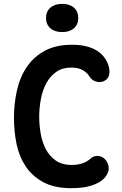

<svg xmlns="http://www.w3.org/2000/svg" viewBox="-20 -974 640 1004"><path d="M53 -355.8Q53 -435.3 69.5 -505.2Q86 -575.2 122.5 -627.2Q159.1 -679.3 216.5 -709.6Q273.9 -740 356.7 -740Q400.1 -740 432.2 -731.6Q464.2 -723.3 486.6 -709.2Q508.9 -695.2 522.9 -677.1Q536.9 -659.1 544.6 -639Q555.7 -609.4 551.2 -585.5Q546.7 -561.6 525.7 -550.8Q507.5 -541.4 484 -547Q460.5 -552.7 445.8 -576.9Q434.9 -594.5 412.1 -607.5Q389.4 -620.6 352.4 -620.6Q305.6 -620.6 273.7 -597.8Q241.8 -575 222.1 -538.4Q202.3 -501.9 193.7 -455.8Q185 -409.7 185 -362.8Q185 -321.8 192.4 -277.5Q199.7 -233.1 218.5 -196Q237.2 -158.9 270.6 -135.2Q303.9 -111.5 355.2 -111.5Q371.3 -111.5 385.4 -113.7Q399.5 -115.9 411.5 -120.1Q423.6 -124.3 433.1 -129.8Q442.6 -135.3 449.5 -141.6Q468.6 -159.8 490.8 -158.7Q513 -157.5 528.8 -141.7Q544.6 -125.9 548.1 -100.6Q551.6 -75.2 530.9 -48.9Q517.3 -31.8 497.7 -20.7Q478 -9.6 454.3 -2.4Q430.6 4.9 404.5 7.4Q378.4 10 352.6 10Q264.9 10 207.1 -21Q149.4 -52 115.1 -102.9Q80.8 -153.9 66.9 -219.8Q53 -285.7 53 -355.8ZM305 -806.2Q266.4 -806.2 243.5 -826.1Q220.7 -846.1 220.7 -880Q220.7 -913.9 243.5 -933.9Q266.4 -953.8 305 -953.8Q343.6 -953.8 366.5 -933.9Q389.3 -913.9 389.3 -880Q389.3 -846.1 366.5 -826.1Q343.6 -806.2 305 -806.2Z"/></svg>

Font: Maple Mono
Style: Regular
Weight: 400
Monospace: yes
Designer: subframe7536
Version: Version 7.300